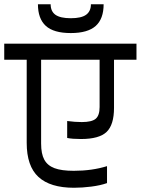

<svg xmlns="http://www.w3.org/2000/svg" viewBox="-30 -886 664 906"><path d="M149 -866H209Q209 -832 232 -816Q255 -800 304 -800Q354 -800 376.5 -816.5Q399 -833 399 -866H459Q459 -797 421.5 -763.5Q384 -730 304 -730Q223 -730 186 -764Q149 -798 149 -866ZM614 -604H508V-377Q508 -297 473 -263.5Q438 -230 352 -230Q311 -230 287 -235V-315Q324 -310 356 -310Q403 -310 421.5 -325.5Q440 -341 440 -381V-604H164V-209Q164 -160 179 -132.5Q194 -105 227 -92.5Q260 -80 318 -80Q404 -80 475 -102V-22Q444 -11 401 -5.5Q358 0 319 0Q207 0 151.5 -51Q96 -102 96 -212V-604H-10V-680H614Z"/></svg>

Font: Rhodium Libre
Style: Regular
Weight: 400
Designer: James Puckett
Foundry: Dunwich Type Founders
Version: Version 1.001; ttfautohint (v1.3)